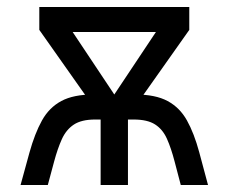

<svg xmlns="http://www.w3.org/2000/svg" viewBox="-20 -531 656 551"><path d="M308 -259.8 427.5 -439.2H188.5ZM258.5 -210.2 92.8 -445.2V-511H523.2V-445.2L357.2 -210.2ZM39 0 64.5 -93Q79.8 -148 100.4 -185.2Q121.1 -222.4 156 -241.1Q190.9 -259.8 247.8 -259.8H368.8Q426 -259.8 460.9 -241.1Q495.9 -222.4 516.5 -185.4Q537.1 -148.5 551.8 -94L577 0H498.8L481 -67.8Q471.1 -105.9 459 -132.9Q446.9 -159.9 425 -173.9Q403.1 -188 363.5 -188H347.2V0H268.8V-188H253Q213.9 -188 191.8 -173.4Q169.8 -158.8 157.5 -131.6Q145.2 -104.4 135.2 -67L117.2 0Z"/></svg>

Font: Overpass Mono Light
Style: Regular
Weight: 300
Monospace: yes
Designer: Delve Withrington, Dave Bailey
Foundry: Delve Fonts LLC
Version: Version 4.000